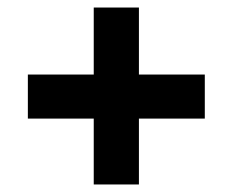

<svg xmlns="http://www.w3.org/2000/svg" viewBox="-20 -580 617 510"><path d="M229 -265H54V-382H229V-560H349V-382H524V-265H349V-90H229Z"/></svg>

Font: Noto Sans Devanagari ExtraBold
Style: Regular
Weight: 800
Version: Version 2.003